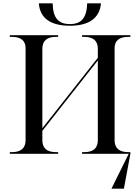

<svg xmlns="http://www.w3.org/2000/svg" viewBox="-20 -926 843 1156"><path d="M401 -771C516 -771 580 -817 588 -906H505C502 -819 471 -781 401 -781C330 -781 299 -819 297 -906H214C220 -817 284 -771 401 -771ZM39 0H330V-10H317C262 -10 235 -34 235 -82V-138L569 -562V-82C569 -34 542 -10 487 -10H474V0H755L651 210H726L765 0V-10H752C698 -10 670 -34 670 -82V-636C670 -681 698 -704 752 -704H765V-714H474V-704H487C542 -704 569 -680 569 -632V-578L235 -154V-632C235 -680 262 -704 317 -704H330V-714H39V-704H52C106 -704 134 -681 134 -636V-82C134 -34 106 -10 52 -10H39Z"/></svg>

Font: Noto Serif Display
Style: Regular
Weight: 400
Designer: Monotype Design Team
Foundry: Monotype Imaging Inc.
Version: Version 2.009